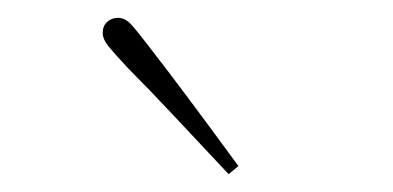

<svg xmlns="http://www.w3.org/2000/svg" viewBox="-20 -758 440 215"><path d="M247 -572 236 -563Q205 -596 175.5 -627.5Q146 -659 124 -681Q109 -697 102 -705.5Q95 -714 95 -721Q95 -729 100 -733.5Q105 -738 112 -738Q120 -738 126.5 -731Q133 -724 146 -707Q167 -680 193.5 -644.5Q220 -609 247 -572Z"/></svg>

Font: Source Serif Pro ExtraLight
Style: Regular
Weight: 200
Designer: Frank Grießhammer
Foundry: Adobe Systems Incorporated
Version: Version 3.001;hotconv 1.0.111;makeotfexe 2.5.65597